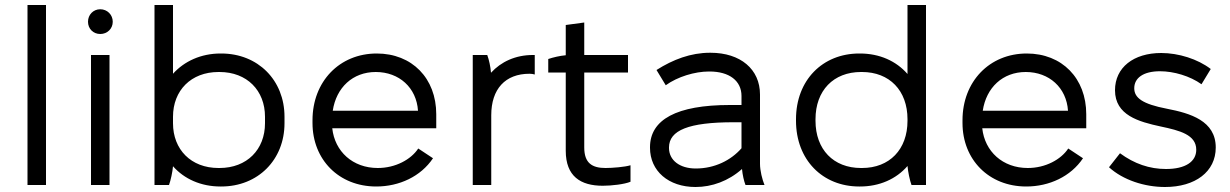

<svg xmlns="http://www.w3.org/2000/svg" viewBox="-20 -740 4920 768"><path d="M90 0H164V-720H90Z M381 -604C409 -604 431 -625 431 -653C431 -681 409 -703 381 -703C353 -703 332 -681 332 -653C332 -625 353 -604 381 -604ZM344 0H418V-520H344Z M862 6H865C1012 6 1118 -101 1118 -247V-273C1118 -419 1012 -526 865 -526H862C784 -526 717 -495 672 -445V-720H598V0H656C663 -19 670 -52 672 -75C717 -24 784 6 862 6ZM854 -68C744 -68 672 -142 672 -247V-273C672 -378 744 -452 854 -452H858C968 -452 1040 -378 1040 -273V-247C1040 -142 968 -68 858 -68Z M1485 6C1577 6 1663 -34 1712 -107L1653 -146C1624 -102 1562 -68 1491 -68C1391 -68 1319 -134 1309 -227H1725V-283C1725 -427 1628 -526 1487 -526C1338 -526 1230 -414 1230 -259V-248C1230 -102 1335 6 1485 6ZM1311 -297C1325 -390 1391 -452 1483 -452C1577 -452 1646 -389 1652 -297Z M1871 0H1945V-279C1945 -384 2001 -445 2098 -445C2106 -445 2112 -444 2119 -442V-520H2111C2042 -520 1984 -493 1944 -449C1942 -474 1936 -501 1929 -520H1871Z M2391 3C2427 3 2478 -3 2502 -13V-79C2480 -72 2429 -68 2402 -68C2348 -68 2317 -88 2317 -150V-450H2492V-520H2317V-650L2243 -640V-519C2220 -517 2194 -511 2173 -504V-450H2243V-137C2243 -35 2302 3 2391 3Z M2762 8C2828 8 2894 -16 2948 -64C2950 -41 2956 -15 2962 0H3038C3029 -22 3020 -57 3020 -85V-362C3020 -463 2942 -529 2822 -529H2820C2743 -529 2672 -502 2606 -460L2643 -399C2690 -433 2759 -454 2816 -454H2818C2897 -454 2946 -417 2946 -356V-320H2899C2687 -320 2580 -262 2580 -151V-149C2580 -56 2654 8 2762 8ZM2763 -66C2699 -66 2656 -99 2656 -148V-150C2656 -219 2735 -251 2914 -251H2946V-147C2904 -99 2839 -66 2763 -66Z M3417 6H3420C3498 6 3565 -24 3610 -76C3612 -53 3619 -19 3626 0H3684V-720H3610V-444C3565 -496 3498 -526 3420 -526H3417C3270 -526 3164 -419 3164 -263V-257C3164 -101 3270 6 3417 6ZM3424 -68C3314 -68 3242 -142 3242 -257V-263C3242 -378 3314 -452 3424 -452H3428C3538 -452 3610 -378 3610 -263V-257C3610 -142 3538 -68 3428 -68Z M4085 6C4177 6 4263 -34 4312 -107L4253 -146C4224 -102 4162 -68 4091 -68C3991 -68 3919 -134 3909 -227H4325V-283C4325 -427 4228 -526 4087 -526C3938 -526 3830 -414 3830 -259V-248C3830 -102 3935 6 4085 6ZM3911 -297C3925 -390 3991 -452 4083 -452C4177 -452 4246 -389 4252 -297Z M4640 8C4761 8 4843 -53 4843 -150C4843 -257 4741 -287 4648 -305C4549 -324 4517 -349 4517 -387C4517 -428 4553 -455 4620 -455C4675 -455 4740 -436 4786 -403L4823 -464C4771 -504 4694 -528 4625 -528C4514 -528 4440 -470 4440 -379C4440 -279 4535 -253 4623 -234C4699 -218 4765 -201 4765 -141C4765 -93 4721 -64 4644 -64C4578 -64 4517 -85 4460 -127L4416 -71C4472 -20 4558 8 4640 8Z"/></svg>

Font: Fixel Display Regular
Style: Regular
Weight: 400
Designer: AlfaBravo + MacPaw
Foundry: Kyrylo Tkachov, Marchela Mozhyna, Serhii Makarenko, Maria Weinstein, Zakhar Kryvoshyya
Version: Version 1.211